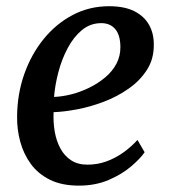

<svg xmlns="http://www.w3.org/2000/svg" viewBox="-20 -587 547 618"><path d="M445.5 -97Q432 -77 402.2 -51.5Q372.5 -26 329.8 -7.8Q287 10.5 234 10.5Q179.5 10.5 141.2 -8.2Q103 -27 79.5 -59Q56 -91 45.2 -130.8Q34.5 -170.5 35 -211.5Q35.5 -284.5 58.2 -348.8Q81 -413 121 -462Q161 -511 214.5 -539Q268 -567 331 -567Q380.5 -567 412.2 -551Q444 -535 459.5 -507.5Q475 -480 475 -445.5Q476 -398.5 453.5 -363Q431 -327.5 394.2 -301.8Q357.5 -276 314 -259.5Q270.5 -243 228 -235Q185.5 -227 152.5 -226Q151 -193.5 156.2 -163.2Q161.5 -133 174.5 -109Q187.5 -85 209 -71Q230.5 -57 261.5 -57Q293 -57 321.8 -67.2Q350.5 -77.5 376 -95.5Q401.5 -113.5 422.5 -136.5ZM306 -512.5Q270.5 -512.5 243.5 -490Q216.5 -467.5 197.5 -431.5Q178.5 -395.5 167.8 -354.2Q157 -313 154 -275Q180.5 -276 210 -283.5Q239.5 -291 267.5 -304.8Q295.5 -318.5 318.5 -337.8Q341.5 -357 354.8 -382Q368 -407 367.5 -437Q367 -474.5 350.8 -493.5Q334.5 -512.5 306 -512.5Z"/></svg>

Font: Merriweather 24pt Medium
Style: Italic
Weight: 500
Italic angle: -7.8°
Version: Version 2.101